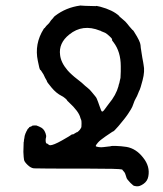

<svg xmlns="http://www.w3.org/2000/svg" viewBox="-20 -588 587 690"><path d="M287 -567 324 -566Q324 -568 340 -564Q385 -552 408 -531Q407 -530 419.5 -520Q432 -510 437 -503Q442 -496 445 -493Q448 -490 452 -485Q456 -480 457.5 -479.5Q459 -479 463 -472Q484 -439 485 -426Q486 -413 487 -409.5Q488 -406 488.5 -399.5Q489 -393 491.5 -380.5Q494 -368 494.5 -364.5Q495 -361 496 -355Q501 -332 492.5 -300Q484 -268 482 -265Q480 -262 476.5 -252.5Q473 -243 468 -234.5Q463 -226 459.5 -215Q456 -204 450.5 -195Q445 -186 440 -178.5Q435 -171 432.5 -168Q430 -165 426 -159.5Q422 -154 405.5 -134.5Q389 -115 385 -115Q385 -115 382.5 -113.5Q380 -112 359.5 -98Q339 -84 331.5 -75Q324 -66 324 -63.5Q324 -61 334 -59.5Q344 -58 353 -59.5Q362 -61 370 -61.5Q378 -62 379 -63Q380 -64 397.5 -63.5Q415 -63 435 -60Q469 -54 494 -22Q520 10 513 46Q510 63 495.5 73Q481 83 470.5 81.5Q460 80 459 78.5Q458 77 453.5 73.5Q449 70 445 65Q441 60 438 57Q435 54 432.5 44Q430 34 425.5 29Q421 24 421 24Q421 22 418 21Q408 18 301 18Q113 18 102 17Q91 16 79.5 5Q68 -6 66.5 -13Q65 -20 64 -42L65 -76V-77Q66 -78 66 -82.5Q66 -87 66.5 -87Q67 -87 67.5 -91.5Q68 -96 68.5 -98.5Q69 -101 69.5 -102.5Q70 -104 70.5 -105Q71 -106 71 -107Q76 -119 78 -121V-122L81 -126Q81 -126 83 -127.5Q85 -129 84.5 -130Q84 -131 93 -134L96 -136Q96 -137 102 -137H111Q122 -133 126 -130.5Q130 -128 130.5 -128Q131 -128 135.5 -123.5Q140 -119 143.5 -109.5Q147 -100 145.5 -94.5Q144 -89 144 -84.5Q144 -80 144.5 -77.5Q145 -75 146 -73.5Q147 -72 148 -72.5Q149 -73 153 -69.5Q157 -66 160 -66Q172 -66 203 -83.5Q234 -101 240 -106L241 -105V-104L256 -113Q256 -111 262 -116.5Q268 -122 269.5 -125.5Q271 -129 271.5 -129Q272 -129 272.5 -131.5Q273 -134 273 -143.5Q273 -153 272 -156.5Q271 -160 270.5 -160Q270 -160 269 -164Q264 -187 227 -221Q221 -226 221 -227.5Q221 -229 214.5 -234.5Q208 -240 202 -243Q182 -253 165.5 -273Q149 -293 149 -295Q149 -297 145.5 -302.5Q142 -308 139 -315Q136 -322 133.5 -325Q131 -328 129 -332Q127 -336 124.5 -337Q122 -338 116 -369Q103 -430 137 -484Q138 -486 138.5 -486.5Q139 -487 139.5 -486.5Q140 -486 143 -490.5Q146 -495 146.5 -495Q147 -495 149.5 -498Q152 -501 154 -502.5Q156 -504 156.5 -505Q157 -506 160 -510Q163 -514 163 -514.5Q163 -515 167.5 -519.5Q172 -524 172.5 -525.5Q173 -527 178 -531Q217 -561 268 -568Q271 -569 270 -568ZM339 -478Q277 -503 229 -464Q190 -433 196 -390Q199 -363 223 -335Q227 -330 230.5 -327Q234 -324 238.5 -319.5Q243 -315 247 -312Q251 -309 254.5 -306Q258 -303 266.5 -296.5Q275 -290 280 -285Q285 -280 294 -273Q303 -266 310 -257Q317 -248 321.5 -243Q326 -238 328 -233Q330 -228 330.5 -226.5Q331 -225 332.5 -221.5Q334 -218 338 -206Q344 -187 347 -187Q350 -187 353.5 -191.5Q357 -196 359.5 -199.5Q362 -203 363.5 -205Q365 -207 371 -215Q397 -246 406 -279Q406 -282 407.5 -285.5Q409 -289 409 -290Q409 -291 410.5 -297.5Q412 -304 413 -308Q414 -325 414 -331V-333Q414 -335 414 -350Q414 -402 388 -436Q383 -442 382 -445Q386 -446 375 -456.5Q364 -467 358 -470Q340 -477 340 -478Z"/></svg>

Font: TT2020 Style E
Style: Regular
Weight: 400
Version: Version 00.2